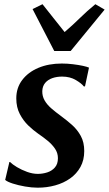

<svg xmlns="http://www.w3.org/2000/svg" viewBox="-20 -860 505 890"><path d="M374 -459.5H368.5Q358.5 -473 331.5 -489Q304.5 -505 268 -505Q243 -505 222.5 -497.8Q202 -490.5 189.5 -475.8Q177 -461 176 -438Q175.5 -414.5 186.5 -395Q197.5 -375.5 217.5 -358Q237.5 -340.5 263 -322Q289.5 -302.5 314 -280.8Q338.5 -259 354.5 -229.8Q370.5 -200.5 370.5 -160Q370.5 -118 353 -86.2Q335.5 -54.5 305.2 -33Q275 -11.5 236.2 -0.8Q197.5 10 154.5 10Q127.5 10 96 4.5Q64.5 -1 39 -9.2Q13.5 -17.5 4 -26L23.5 -109H26.5Q37.5 -98 58.8 -85.2Q80 -72.5 105.8 -63.2Q131.5 -54 155 -54Q177.5 -54 198.8 -60.8Q220 -67.5 234.2 -83.5Q248.5 -99.5 248.5 -126.5Q248.5 -150.5 235.5 -170Q222.5 -189.5 201.8 -206.8Q181 -224 156 -241Q134.5 -256 111.2 -278.2Q88 -300.5 71.8 -331.5Q55.5 -362.5 55.5 -404Q55.5 -453 83 -489.2Q110.5 -525.5 158 -545.5Q205.5 -565.5 266.5 -565.5Q293 -565.5 318.8 -562.2Q344.5 -559 364.2 -554.8Q384 -550.5 392.5 -546.5ZM231.5 -623.5 131 -818 177 -840.5Q202 -809.5 227.5 -776.8Q253 -744 279.5 -711.5Q317 -743.5 350.2 -776.2Q383.5 -809 422 -840.5L465 -815.5L307.5 -623.5Z"/></svg>

Font: Merriweather 24pt SemiBold
Style: Italic
Weight: 600
Italic angle: -7.8°
Version: Version 2.101